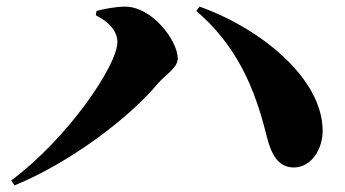

<svg xmlns="http://www.w3.org/2000/svg" viewBox="-20 -627 1040 579"><path d="M269 -581C312 -559 334 -531 334 -500C334 -430 184 -209 14 -83L24 -68C195 -138 373 -275 455 -374C479 -402 516 -422 516 -451C516 -503 440 -607 357 -607C329 -607 293 -600 271 -594ZM868 -122C919 -123 954 -178 953 -235C951 -391 767 -541 582 -607L572 -594C693 -490 748 -364 784 -217C798 -161 819 -121 868 -122Z"/></svg>

Font: Noto Serif CJK HK Black
Style: Regular
Weight: 900
Designer: Ryoko NISHIZUKA 西塚涼子 (kana & ideographs); Frank Grießhammer (Latin, Greek & Cyrillic); Wenlong ZHANG 张文龙 (bopomofo); San
Foundry: Adobe
Version: Version 2.001;hotconv 1.1.0;makeotfexe 2.6.0